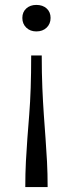

<svg xmlns="http://www.w3.org/2000/svg" viewBox="-20 -542 298 782"><path d="M174 220Q174 165 171.5 117Q169 69 165.5 22Q162 -25 158.5 -75Q155 -125 152.5 -184Q150 -243 150 -316H107Q107 -243 105 -184Q103 -125 99 -75Q95 -25 91.5 21.5Q88 68 85.5 116Q83 164 83 220ZM128 -522Q154 -522 170 -507.5Q186 -493 186 -469Q186 -445 170 -429.5Q154 -414 128 -414Q103 -414 87 -429.5Q71 -445 71 -469Q71 -493 87 -507.5Q103 -522 128 -522Z"/></svg>

Font: Roboto Serif 36pt Light
Style: Regular
Weight: 300
Designer: Greg Gazdowicz
Foundry: Commercial Type
Version: Version 1.008